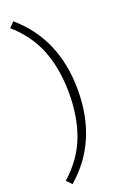

<svg xmlns="http://www.w3.org/2000/svg" viewBox="-175 -796 655 1026"><g transform="rotate(-20 152.5 -283.0)"><path d="M48 180 20 151Q115 67 156 -40Q197 -147 197 -283Q197 -419 156 -526Q115 -633 20 -717L48 -746Q247 -575 247 -283Q247 9 48 180Z"/></g></svg>

Font: Work Sans Light
Style: Regular
Weight: 300
Designer: Wei Huang
Foundry: Wei Huang
Version: Version 2.012; ttfautohint (v1.8.3)